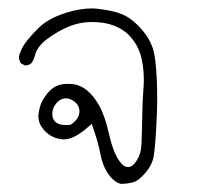

<svg xmlns="http://www.w3.org/2000/svg" viewBox="-20 -268 540 464"><path d="M254.4 -206.5Q279.8 -196.8 295.4 -179Q311 -161.1 317.9 -141.1Q327.6 -112.8 327.6 -75.2Q327.6 -63.5 326.2 -46.6Q324.7 -29.8 324 4.9Q323.2 39.6 322.8 53.2Q322.3 80.1 320.8 91.8Q318.4 110.4 305.7 126.5Q298.3 135.7 289.6 135.7Q278.3 135.7 268.1 120.6Q252.9 98.6 243.2 54.9Q233.4 11.2 219.2 -13.7Q205.1 -38.1 189.5 -50.3Q173.8 -62.5 157.7 -64.5Q150.9 -65.4 142.8 -65.4Q134.8 -65.4 126.5 -63.5Q105.5 -59.1 88.4 -34.2Q79.6 -21.5 76.2 -8.3Q73.7 0.5 72.8 10.7Q72.8 12.7 72.8 14.2Q72.8 32.7 89.6 49.6Q106.4 66.4 131.3 68.8Q132.8 68.8 134.8 68.8Q159.2 68.8 193.4 38.6L201.7 31.2Q210.4 56.6 215.1 72.8Q219.7 88.9 223.1 106Q230.5 143.1 251 163.6Q261.7 174.3 272 176.3Q288.1 176.3 302.2 172.4Q315.4 168.5 332 148.9Q348.6 129.4 351.8 107.7Q355 85.9 357.4 43.5Q359.9 1 359.9 -26.4Q359.9 -53.7 358.9 -75.7Q356.9 -130.4 348.1 -154.8Q337.9 -182.1 313 -207Q294.4 -225.6 275.4 -233.4Q252.9 -242.7 216.8 -246.6Q209.5 -247.6 201.2 -247.6Q172.4 -247.6 138.7 -236.8Q95.7 -223.1 72.8 -200Q49.8 -176.8 40 -162.6Q30.3 -148.4 25.9 -132.3Q25.9 -131.8 25.9 -130.9Q25.9 -122.1 30.3 -115.2L40 -109.9Q40.5 -109.9 42.2 -109.9Q43.9 -109.9 46.4 -110.4Q51.3 -111.3 55.2 -114.7Q61 -121.1 64.9 -135.7Q70.8 -156.7 94.7 -174.3Q118.7 -191.9 144.5 -203.1Q172.4 -214.8 202.1 -214.8Q231.9 -214.8 254.4 -206.5ZM139.2 34.2Q121.1 34.2 113.3 25.9Q106.4 19 106.4 7.8Q106.4 -10.7 121.6 -23.9Q129.9 -30.3 139.2 -30.3Q150.4 -30.3 160.6 -22Q171.9 -12.7 171.9 1Q171.9 19 152.3 32.2L150.9 33.7Q144 34.2 139.2 34.2Z"/></svg>

Font: Bakudai
Style: ExtraLight
Weight: 200
Version: Version 1.48